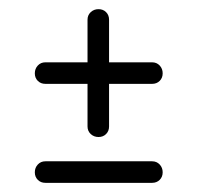

<svg xmlns="http://www.w3.org/2000/svg" viewBox="-20 -399 431 419"><path d="M218 -356V-263H312Q322 -263 328.5 -256Q335 -249 335 -239Q335 -229 328.5 -222.5Q322 -216 312 -216H218V-123Q218 -113 211.5 -106.5Q205 -100 195 -100Q185 -100 178 -106.5Q171 -113 171 -123V-216H79Q69 -216 62.5 -222.5Q56 -229 56 -239Q56 -249 62.5 -256Q69 -263 79 -263H171V-356Q171 -366 178 -372.5Q185 -379 195 -379Q205 -379 211.5 -372.5Q218 -366 218 -356ZM79 -47H312Q322 -47 328.5 -40Q335 -33 335 -23Q335 -13 328.5 -6.5Q322 0 312 0H79Q69 0 62.5 -6.5Q56 -13 56 -23Q56 -33 62.5 -40Q69 -47 79 -47Z"/></svg>

Font: Flamenco
Style: Regular
Weight: 400
Designer: Luciano Vergara
Foundry: Luciano Vergara
Version: Version 1.003